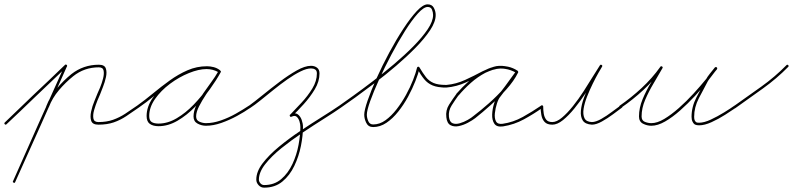

<svg xmlns="http://www.w3.org/2000/svg" viewBox="-26 -568 3651 884"><path d="M-4 4Q-8 0 -4 -4Q28 -35 60.5 -66Q93 -97 125 -128Q162 -163 199 -198Q236 -233 273 -269Q277 -273 281 -269Q285 -264 281 -260Q244 -225 207 -189.5Q170 -154 133 -119Q101 -88 68.5 -57Q36 -26 4 4Q0 8 -4 4ZM279 -270Q285 -268 282 -262Q223 -129 163.5 4Q104 137 44 270Q44 270 44 270Q44 270 44 270Q42 276 37 273Q31 271 34 266Q93 132 152.5 -1Q212 -134 272 -267Q274 -272 279 -270ZM199 -75Q196 -69 191 -71Q185 -74 187 -79Q204 -123 235.5 -160.5Q267 -198 303 -227Q358 -270 429 -270Q455 -270 461 -253.5Q467 -237 462 -213.5Q457 -190 448 -167.5Q439 -145 435 -134Q431 -126 422.5 -105Q414 -84 407.5 -61.5Q401 -39 404 -22.5Q407 -6 427 -6Q465 -6 494.5 -16.5Q524 -27 550 -44Q576 -61 606 -82Q606 -82 606 -82Q606 -82 606 -82Q610 -85 614 -80Q617 -76 612 -72Q582 -51 555 -33Q528 -15 497.5 -4.5Q467 6 427 6Q400 6 394 -11.5Q388 -29 393.5 -54.5Q399 -80 409 -103.5Q419 -127 423 -138Q427 -146 435 -165.5Q443 -185 448.5 -206.5Q454 -228 451 -243Q448 -258 429 -258Q362 -258 311 -217Q276 -189 245.5 -153Q215 -117 199 -75Q199 -75 199 -75Q199 -75 199 -75Z M612 -72Q607 -69 604 -74Q601 -79 606 -82Q641 -107 678.5 -138Q716 -169 755.5 -197.5Q795 -226 837.5 -244.5Q880 -263 927 -263Q942 -263 957.5 -259Q973 -255 985 -246Q990 -243 987 -238Q984 -233 979 -236Q954 -250 925 -250Q889 -250 843.5 -231.5Q798 -213 756.5 -182Q715 -151 688 -112.5Q661 -74 661 -34Q661 -13 672.5 -6Q684 1 704 1Q746 1 787.5 -23.5Q829 -48 866 -86.5Q903 -125 932 -166.5Q961 -208 980 -241Q983 -246 988 -243Q993 -240 990 -235Q979 -215 960.5 -188.5Q942 -162 923 -133.5Q904 -105 890.5 -78.5Q877 -52 877 -32Q877 -14 892.5 -7.5Q908 -1 922 -1Q955 -1 991 -13.5Q1027 -26 1060.5 -45Q1094 -64 1121 -82Q1121 -82 1121 -82Q1121 -82 1121 -82Q1125 -85 1129 -80Q1132 -76 1127 -72Q1100 -53 1065 -34Q1030 -15 993 -2Q956 11 922 11Q902 11 883.5 1Q865 -9 865 -32Q865 -56 878 -83.5Q891 -111 910 -138.5Q929 -166 948.5 -192.5Q968 -219 980 -241Q983 -246 988 -243Q993 -240 990 -235Q971 -200 940.5 -157.5Q910 -115 872 -76Q834 -37 791 -12Q748 13 704 13Q679 13 664 2.5Q649 -8 649 -34Q649 -76 677 -117Q705 -158 748 -190.5Q791 -223 838.5 -242.5Q886 -262 925 -262Q958 -262 985 -246Q990 -243 987 -238Q983 -233 979 -236Q967 -244 953.5 -247.5Q940 -251 927 -251Q882 -251 840.5 -232.5Q799 -214 760 -185.5Q721 -157 684 -126.5Q647 -96 612 -72Q612 -72 612 -72Q612 -72 612 -72Z M1118 -72Q1115 -77 1120 -81Q1145 -99 1182.5 -129.5Q1220 -160 1261 -191Q1302 -222 1340 -243.5Q1378 -265 1406 -265Q1422 -265 1433.5 -256.5Q1445 -248 1445 -230Q1445 -193 1423.5 -157Q1402 -121 1372.5 -88.5Q1343 -56 1318 -32Q1318 -32 1318 -32Q1318 -32 1318 -32Q1314 -28 1310 -32Q1306 -36 1310 -40Q1333 -64 1362 -95Q1391 -126 1412 -160.5Q1433 -195 1433 -230Q1433 -243 1425 -248Q1417 -253 1406 -253Q1386 -253 1357.5 -239Q1329 -225 1297 -202.5Q1265 -180 1233.5 -154.5Q1202 -129 1174 -106.5Q1146 -84 1126 -71Q1122 -67 1118 -72ZM1317 -31Q1311 -28 1309 -33Q1306 -39 1311 -41Q1332 -51 1344.5 -42Q1357 -33 1363 -16Q1369 1 1369 17Q1369 56 1359.5 104Q1350 152 1329 196Q1308 240 1274 268Q1240 296 1190 296Q1175 296 1164.5 284.5Q1154 273 1154 259Q1154 222 1183 184Q1212 146 1258 108Q1304 70 1356.5 35Q1409 0 1457 -30Q1505 -60 1537 -82Q1541 -85 1545 -80Q1548 -76 1543 -72Q1513 -51 1466 -21.5Q1419 8 1367.5 42.5Q1316 77 1270 114Q1224 151 1195 188Q1166 225 1166 259Q1166 268 1173 276Q1180 284 1190 284Q1237 284 1269 256.5Q1301 229 1320.5 187Q1340 145 1348.5 99Q1357 53 1357 17Q1357 5 1353 -8.5Q1349 -22 1340.5 -30Q1332 -38 1317 -31Q1317 -31 1317 -31Q1317 -31 1317 -31Z M1535 -74Q1532 -78 1537 -82Q1560 -98 1601 -127.5Q1642 -157 1690.5 -194Q1739 -231 1788 -272.5Q1837 -314 1877.5 -355Q1918 -396 1943 -433Q1968 -470 1968 -499Q1968 -511 1963 -523.5Q1958 -536 1943 -536Q1925 -536 1897.5 -505.5Q1870 -475 1838.5 -425Q1807 -375 1776 -316.5Q1745 -258 1719.5 -202Q1694 -146 1678.5 -102.5Q1663 -59 1663 -40Q1663 -26 1669.5 -10.5Q1676 5 1692 5Q1722 5 1749 -14.5Q1776 -34 1800 -65Q1824 -96 1843.5 -131.5Q1863 -167 1876 -200.5Q1889 -234 1894 -256Q1895 -260 1899 -261Q1903 -261 1905 -258Q1921 -231 1935 -213Q1949 -195 1970 -186Q1991 -177 2026 -177Q2032 -177 2032 -171Q2032 -165 2026 -165Q1989 -165 1966 -174.5Q1943 -184 1927 -203.5Q1911 -223 1895 -252Q1893 -255 1900 -256Q1907 -257 1906 -254Q1900 -229 1886.5 -194.5Q1873 -160 1853 -123Q1833 -86 1807.5 -54Q1782 -22 1753 -2.5Q1724 17 1692 17Q1670 17 1660.5 -2Q1651 -21 1651 -40Q1651 -60 1666.5 -105Q1682 -150 1708 -208Q1734 -266 1766 -325.5Q1798 -385 1831 -435.5Q1864 -486 1893 -517Q1922 -548 1943 -548Q1963 -548 1971.5 -532Q1980 -516 1980 -499Q1980 -468 1955 -430Q1930 -392 1889 -350Q1848 -308 1799 -266Q1750 -224 1700.5 -186.5Q1651 -149 1609.5 -119Q1568 -89 1543 -72Q1539 -69 1535 -74Z M2014 -165Q2008 -165 2008 -171Q2008 -177 2014 -177Q2016 -177 2017.5 -177Q2019 -177 2021 -177Q2023 -177 2025.5 -177Q2028 -177 2030 -177Q2030 -177 2030 -177Q2029 -177 2030 -177Q2074 -181 2115.5 -200Q2157 -219 2196 -240Q2196 -240 2196 -240Q2196 -240 2196 -240Q2223 -253 2247 -260.5Q2271 -268 2301 -263Q2301 -263 2301 -263Q2301 -263 2301 -263Q2316 -260 2329.5 -255.5Q2343 -251 2356 -243Q2361 -240 2358 -235Q2355 -230 2350 -233Q2331 -244 2311 -249Q2311 -249 2311 -249Q2311 -249 2311 -249Q2277 -257 2246 -247Q2246 -247 2246 -247Q2245 -247 2245 -247Q2236 -245 2227 -241Q2218 -237 2209 -233Q2209 -233 2209 -233Q2209 -233 2209 -233Q2173 -214 2142 -186.5Q2111 -159 2085 -128Q2085 -128 2085 -128Q2085 -129 2085 -129Q2069 -107 2053.5 -82.5Q2038 -58 2041 -30Q2044 -6 2058 -0.5Q2072 5 2091 -0.5Q2110 -6 2127.5 -16Q2145 -26 2154 -34Q2187 -59 2225 -92.5Q2263 -126 2296.5 -164Q2330 -202 2349 -239Q2351 -244 2357 -241Q2362 -237 2359 -233Q2350 -219 2340 -205Q2324 -185 2308.5 -163.5Q2293 -142 2277 -122Q2277 -122 2277 -122Q2277 -122 2277 -122Q2269 -113 2262 -91.5Q2255 -70 2252.5 -47Q2250 -24 2257.5 -9.5Q2265 5 2288 2Q2288 2 2288 2Q2288 2 2288 2Q2288 2 2288 2Q2288 2 2288 2Q2337 -5 2381 -29.5Q2425 -54 2466 -82Q2470 -85 2474 -80Q2477 -76 2472 -72Q2431 -43 2386 -18.5Q2341 6 2290 14Q2290 14 2290 14Q2290 14 2290 14Q2290 14 2290 14Q2290 14 2290 14Q2261 18 2250 1.5Q2239 -15 2240 -41Q2241 -67 2249 -92Q2257 -117 2267 -130Q2267 -130 2267 -130Q2267 -130 2267 -130Q2284 -150 2299.5 -171Q2315 -192 2330 -213Q2340 -226 2349 -239Q2352 -244 2357 -241Q2362 -238 2359 -233Q2340 -195 2306 -157Q2272 -119 2233.5 -84.5Q2195 -50 2162 -24Q2149 -14 2128.5 -3Q2108 8 2086.5 12.5Q2065 17 2048.5 8.5Q2032 0 2029 -28Q2025 -60 2041.5 -86Q2058 -112 2075 -135Q2075 -135 2075 -136Q2075 -136 2075 -136Q2103 -168 2134.5 -196Q2166 -224 2203 -243Q2203 -243 2203 -243Q2203 -243 2203 -243Q2213 -248 2222.5 -252Q2232 -256 2243 -259Q2243 -259 2242 -259Q2242 -259 2242 -259Q2277 -269 2313 -261Q2313 -261 2313 -261Q2313 -261 2313 -261Q2336 -256 2356 -243Q2361 -240 2358 -235Q2355 -230 2350 -233Q2338 -240 2325.5 -244.5Q2313 -249 2299 -251Q2299 -251 2299 -251Q2299 -251 2299 -251Q2271 -256 2248.5 -248.5Q2226 -241 2202 -230Q2202 -230 2202 -230Q2202 -230 2202 -230Q2162 -208 2119 -188.5Q2076 -169 2030 -165Q2030 -165 2030 -165Q2030 -165 2030 -165Q2028 -165 2025.5 -165Q2023 -165 2021 -165Q2019 -165 2017.5 -165Q2016 -165 2014 -165Q2014 -165 2014 -165Q2014 -165 2014 -165Z M2463 -77Q2463 -83 2469 -83Q2475 -83 2475 -77Q2475 -61 2477.5 -45Q2480 -29 2488.5 -17.5Q2497 -6 2517 -6Q2537 -6 2561.5 -26.5Q2586 -47 2612 -79.5Q2638 -112 2661.5 -148.5Q2685 -185 2704.5 -217Q2724 -249 2736 -267Q2739 -272 2744 -269Q2749 -266 2746 -261Q2741 -253 2729 -232Q2717 -211 2703 -182.5Q2689 -154 2677 -123.5Q2665 -93 2661 -67Q2657 -41 2665 -24Q2673 -7 2699 -6Q2699 -6 2699 -6Q2699 -6 2699 -6Q2717 -6 2742.5 -20.5Q2768 -35 2791.5 -53Q2815 -71 2831 -82Q2831 -82 2831 -82Q2831 -82 2831 -82Q2835 -85 2839 -80Q2842 -76 2837 -72Q2821 -60 2796 -41.5Q2771 -23 2745 -8.5Q2719 6 2699 6Q2699 6 2699 6Q2699 6 2699 6Q2668 4 2657 -13.5Q2646 -31 2648.5 -58.5Q2651 -86 2662.5 -117.5Q2674 -149 2688.5 -179.5Q2703 -210 2716.5 -233.5Q2730 -257 2736 -267Q2739 -272 2744 -269Q2749 -266 2746 -261Q2733 -241 2713.5 -208Q2694 -175 2669.5 -138Q2645 -101 2618.5 -68.5Q2592 -36 2566 -15Q2540 6 2517 6Q2493 6 2481.5 -6.5Q2470 -19 2466.5 -38.5Q2463 -58 2463 -77Q2463 -77 2463 -77Q2463 -77 2463 -77Z M2834 -72Q2829 -69 2826 -74Q2823 -79 2828 -82Q2880 -118 2928.5 -163Q2977 -208 3014 -260Q3017 -265 3022 -262Q3027 -259 3024 -254Q3006 -222 2983.5 -184.5Q2961 -147 2944.5 -108.5Q2928 -70 2928 -32Q2928 -13 2943 -7Q2958 -1 2973 -1Q3000 -1 3032.5 -20.5Q3065 -40 3100 -71Q3135 -102 3167 -137Q3199 -172 3225 -204Q3251 -236 3265 -256Q3268 -261 3273 -258Q3278 -254 3275 -249Q3264 -236 3253 -222.5Q3242 -209 3233 -194Q3233 -194 3233 -194Q3233 -194 3233 -194Q3213 -157 3191.5 -115.5Q3170 -74 3170 -30Q3170 -19 3173 -13Q3173 -13 3173 -13Q3173 -13 3173 -13Q3177 -6 3181 -4.5Q3185 -3 3193 -3Q3216 -3 3247 -17.5Q3278 -32 3308 -50.5Q3338 -69 3356 -82Q3360 -85 3364 -80Q3367 -76 3362 -72Q3343 -59 3312.5 -39.5Q3282 -20 3250 -5.5Q3218 9 3193 9Q3182 9 3175 6Q3168 3 3163 -7Q3163 -7 3163 -7Q3163 -7 3163 -7Q3158 -16 3158 -30Q3158 -76 3180 -118.5Q3202 -161 3223 -200Q3223 -200 3223 -200Q3223 -200 3223 -200Q3231 -215 3242.5 -229Q3254 -243 3265 -257Q3269 -261 3274 -258Q3278 -254 3275 -250Q3259 -228 3233 -195Q3207 -162 3174 -126.5Q3141 -91 3105.5 -59.5Q3070 -28 3036 -8.5Q3002 11 2973 11Q2953 11 2934.5 1.5Q2916 -8 2916 -32Q2916 -71 2932.5 -111Q2949 -151 2972 -188.5Q2995 -226 3014 -260Q3017 -265 3022 -262Q3027 -258 3024 -254Q2986 -200 2937 -154.5Q2888 -109 2834 -72Q2834 -72 2834 -72Q2834 -72 2834 -72Z M3361 -71Q3357 -67 3353 -72Q3350 -77 3355 -81Q3416 -124 3479 -169Q3542 -214 3595 -268Q3599 -272 3603 -268Q3607 -264 3603 -260Q3550 -206 3486.5 -160.5Q3423 -115 3361 -71Q3361 -71 3361 -71Q3361 -71 3361 -71Z"/></svg>

Font: FRB American Cursive Guidelines Arrows Thin
Style: Italic
Weight: 100
Italic angle: -25°
Version: Version 2.0;Modular Font Editor K font №1